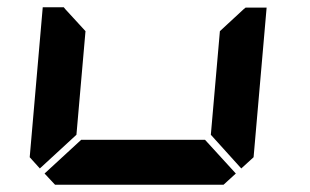

<svg xmlns="http://www.w3.org/2000/svg" viewBox="-20 -510 856 530"><path d="M90 -45 62 -76 98 -490H156L160 -485L216 -424L191 -138ZM631 -31 597 0H132L103 -31L204 -124H546ZM653 -485 658 -489H716L680 -76L646 -45L562 -138L587 -424Z"/></svg>

Font: DSEG7 Classic
Style: BoldItalic
Weight: 700
Italic angle: -5°
Designer: Keshikan(Twitter:@keshinomi_88pro)
Version: Version 0.46